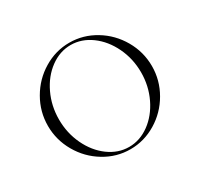

<svg xmlns="http://www.w3.org/2000/svg" viewBox="-113 -633 809 778"><g transform="rotate(-30 292.0 -244.0)"><path d="M197 -38.3Q241.2 -5.9 292 -5.9Q342.8 -5.9 387.2 -38.3Q431.6 -70.8 458 -125.7Q484.4 -180.7 484.4 -244.1Q484.4 -307.6 458 -362.5Q431.6 -417.5 387.2 -450Q342.8 -482.4 292 -482.4Q241.2 -482.4 197 -450Q152.8 -417.5 126.7 -362.5Q100.6 -307.6 100.6 -244.1Q100.6 -180.7 126.7 -125.7Q152.8 -70.8 197 -38.3ZM82 -120.6Q48.8 -178.2 48.8 -244.1Q48.8 -310.1 82 -367.7Q115.2 -425.3 171.4 -459.2Q227.5 -493.2 292 -493.2Q356.4 -493.2 412.6 -459.2Q468.8 -425.3 502 -367.7Q535.2 -310.1 535.2 -244.1Q535.2 -178.2 502 -120.6Q468.8 -63 412.6 -29.1Q356.4 4.9 292 4.9Q227.5 4.9 171.4 -29.1Q115.2 -63 82 -120.6Z"/></g></svg>

Font: Elaris
Style: Regular
Weight: 500
Version: Version 1.0